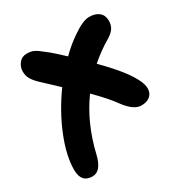

<svg xmlns="http://www.w3.org/2000/svg" viewBox="-159 -594 900 938"><g transform="rotate(-30 290.5 -125.0)"><path d="M97.2 216.8Q34.2 216.8 34.2 144Q34.2 64.9 75.7 -37.6Q117.2 -140.1 186 -234.9Q169.4 -251 141.4 -277.1Q113.3 -303.2 105 -311Q80.1 -334.5 68.6 -353.3Q57.1 -372.1 57.1 -397.9Q57.1 -422.4 73.2 -443.1Q89.4 -463.9 117.2 -463.9Q140.6 -463.9 156.5 -456.5Q172.4 -449.2 202.1 -424.8Q231.4 -402.8 286.1 -351.1Q327.1 -392.1 375 -424.8Q435.5 -466.8 470.2 -466.8Q505.9 -466.8 525.9 -450Q545.9 -433.1 545.9 -402.8Q545.9 -377 533.4 -359.4Q521 -341.8 496.1 -327.1Q442.4 -295.9 389.2 -250Q464.8 -172.9 498 -126Q544.9 -59.6 544.9 -22Q544.9 4.9 526.9 20.5Q508.8 36.1 477.1 36.1Q434.1 36.1 387.2 -27.8Q356.4 -71.8 288.1 -140.1Q203.1 -23.4 166 134.8Q146 216.8 97.2 216.8Z"/></g></svg>

Font: Shantell Sans Irregular Bouncy
Style: Bold
Weight: 700
Designer: Stephen Nixon, Anya Danilova, Shantell Martin
Foundry: Arrow Type
Version: Version 1.006;[9816181b4]